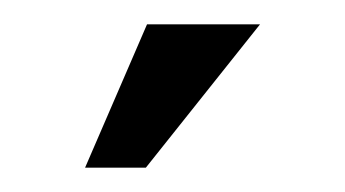

<svg xmlns="http://www.w3.org/2000/svg" viewBox="-20 -724 284 158"><path d="M100 -586H50L101 -704H194Z"/></svg>

Font: Inclusive Sans Light
Style: Regular
Weight: 300
Designer: Olivia King
Foundry: Olivia King
Version: Version 2.004